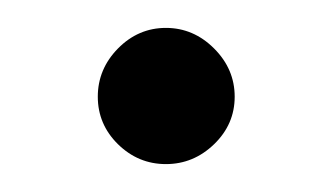

<svg xmlns="http://www.w3.org/2000/svg" viewBox="-20 -112 238 139"><path d="M65.4 -7.6Q50.8 -22 50.8 -42Q50.8 -62 65.4 -76.9Q80.1 -91.8 100.1 -91.8Q120.1 -91.8 135 -76.9Q149.9 -62 149.9 -42Q149.9 -22 135 -7.6Q120.1 6.8 100.1 6.8Q80.1 6.8 65.4 -7.6Z"/></svg>

Font: Dehuti Alt
Style: Bold
Weight: 700
Version: Version 1.2